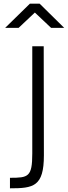

<svg xmlns="http://www.w3.org/2000/svg" viewBox="-20 -949 368 1041"><path d="M217 -698H155V-117C155 11 133 15 34 15V72C161 72 218 63 218 -107C218 -321 217 -486 217 -698ZM8 -798H81L169 -881L257 -798H328L195 -929H142Z"/></svg>

Font: TitilliumText22L
Style: 250 wt
Weight: 300
Designer: Campivisivi
Foundry: Campivisivi
Version: 1.000